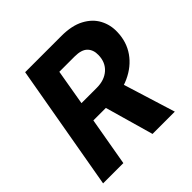

<svg xmlns="http://www.w3.org/2000/svg" viewBox="-182 -852 1005 1005"><g transform="rotate(-45 320.5 -350.0)"><path d="M23 0 146 -700H414Q491 -700 541 -673.5Q591 -647 614.5 -603Q638 -559 636 -507Q634 -436 596.5 -382.5Q559 -329 493.5 -299Q428 -269 341 -269H220L173 0ZM389 0 302 -306H459L554 0ZM240 -377H353Q410 -377 445 -408Q480 -439 481 -492Q482 -530 460 -552.5Q438 -575 387 -575H274Z"/></g></svg>

Font: DM Sans 17pt Black
Style: Italic
Weight: 900
Italic angle: -10°
Version: Version 4.004;gftools[0.9.30]